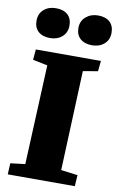

<svg xmlns="http://www.w3.org/2000/svg" viewBox="-103 -1011 656 1066"><g transform="rotate(10 225.5 -478.0)"><path d="M131 -634 48 -651 53 -710H420L414 -651L331 -637L308 -75L402 -63L398 0H20L23 -63L106 -73ZM265 -869Q265 -908 293 -932Q321 -956 361 -956Q404 -956 427.5 -934.5Q451 -913 451 -874Q451 -834 424 -810.5Q397 -787 356 -787Q314 -787 289.5 -808.5Q265 -830 265 -869ZM29 -868Q29 -908 56 -931.5Q83 -955 124 -955Q167 -955 190.5 -933.5Q214 -912 214 -873Q214 -833 187 -809.5Q160 -786 119 -786Q77 -786 53 -807.5Q29 -829 29 -868Z"/></g></svg>

Font: Literata 36pt ExtraBold
Style: Italic
Weight: 800
Italic angle: -2°
Designer: Latin by Veronika Burian and Jose Scaglione. Greek by Irene Vlachou. Cyrillic by Vera Evstafieva
Foundry: TypeTogether
Version: Version 3.002